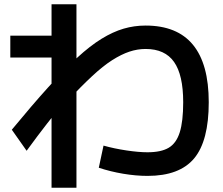

<svg xmlns="http://www.w3.org/2000/svg" viewBox="-20 -807 1040 894"><path d="M667 12Q613 12 553.5 2Q494 -8 440 -26L462 -129Q512 -115 569 -106.5Q626 -98 667 -98Q730 -98 765.5 -119Q801 -140 817 -191Q833 -242 833 -331Q833 -458 790.5 -518.5Q748 -579 658 -579Q620 -579 582.5 -566.5Q545 -554 502.5 -527Q460 -500 409 -452.5Q358 -405 292 -335H283Q244 -289 199.5 -232Q155 -175 104 -105L35 -203Q129 -317 203.5 -399.5Q278 -482 339 -538Q400 -594 453 -626.5Q506 -659 555.5 -673.5Q605 -688 658 -688Q805 -688 878.5 -598.5Q952 -509 952 -331Q952 -151 884 -69.5Q816 12 667 12ZM220 67V-539H28V-641H220V-787H336V67Z"/></svg>

Font: M PLUS 1 Thin SemiBold
Style: Regular
Weight: 600
Version: Version 1.001